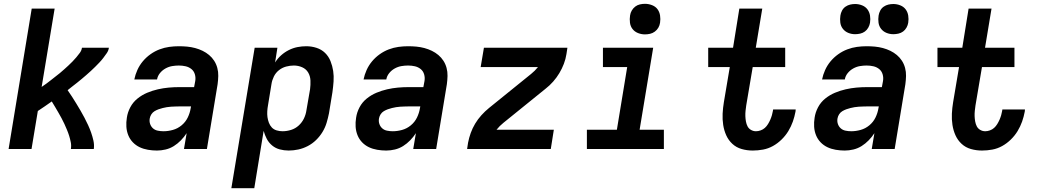

<svg xmlns="http://www.w3.org/2000/svg" viewBox="-20 -780 5440 1005"><path d="M25 0 146 -735H266L198 -325Q211 -334 223 -342.5Q235 -351 246.5 -360.5Q258 -370 270 -379Q282 -388 293.5 -397.5Q305 -407 316 -417Q327 -427 338 -437Q349 -447 359.5 -458Q370 -469 379.5 -480Q389 -491 398 -503.5Q407 -516 409 -530H550Q548 -515 539 -502Q530 -489 520.5 -476.5Q511 -464 500 -452.5Q489 -441 478 -430Q467 -419 455.5 -408.5Q444 -398 432 -387.5Q420 -377 408 -367Q396 -357 383.5 -347Q371 -337 358.5 -327.5Q346 -318 334 -308Q346 -291 357.5 -273Q369 -255 380 -237Q391 -219 401.5 -201Q412 -183 422 -164Q432 -145 441 -125.5Q450 -106 457 -86Q464 -66 469 -44Q474 -22 471 0H351Q354 -18 350.5 -35.5Q347 -53 342 -69Q337 -85 330.5 -100.5Q324 -116 317 -131.5Q310 -147 302 -161.5Q294 -176 285.5 -191Q277 -206 268.5 -220Q260 -234 251 -249Q233 -236 214.5 -223.5Q196 -211 178 -199L145 0Z M801 8Q778 8 754.5 4Q731 0 711 -9.5Q691 -19 675.5 -35Q660 -51 651.5 -72Q643 -93 641.5 -116.5Q640 -140 644 -164Q648 -192 662 -218.5Q676 -245 699.5 -264Q723 -283 750.5 -294.5Q778 -306 806.5 -312.5Q835 -319 863 -321.5Q891 -324 919 -324H996L1002 -356Q1005 -374 1000 -391Q995 -408 982 -418.5Q969 -429 952 -433Q935 -437 916 -437Q899 -437 881 -434Q863 -431 846 -421.5Q829 -412 817 -397Q805 -382 802 -364H683Q688 -389 699 -413.5Q710 -438 727.5 -459Q745 -480 767.5 -496Q790 -512 815 -521.5Q840 -531 865.5 -534.5Q891 -538 916 -538Q938 -538 959.5 -536Q981 -534 1001.5 -528.5Q1022 -523 1040.5 -514Q1059 -505 1074.5 -492Q1090 -479 1101 -462Q1112 -445 1117.5 -424.5Q1123 -404 1122.5 -382.5Q1122 -361 1119 -339L1063 0H943L957 -83Q944 -63 927 -45.5Q910 -28 890 -15.5Q870 -3 847 2.5Q824 8 802 8Q802 8 802 8Q802 8 802 8ZM836 -93Q860 -93 885 -100Q910 -107 930.5 -124Q951 -141 962.5 -164.5Q974 -188 978 -213L980 -223H919Q908 -223 897 -222.5Q886 -222 875 -221.5Q864 -221 853 -219Q842 -217 831.5 -214.5Q821 -212 810 -208Q799 -204 789 -198Q779 -192 772.5 -182Q766 -172 764 -161Q761 -146 765.5 -132Q770 -118 780.5 -108.5Q791 -99 806 -96Q821 -93 836 -93Z M1191 205 1313 -530H1432L1420 -453Q1433 -474 1451.5 -490.5Q1470 -507 1492 -518Q1514 -529 1537 -533.5Q1560 -538 1583 -538Q1611 -538 1637 -529.5Q1663 -521 1681.5 -503Q1700 -485 1710 -460Q1720 -435 1724 -408.5Q1728 -382 1726 -353.5Q1724 -325 1720 -297L1702 -187Q1697 -162 1689.5 -137Q1682 -112 1668 -89Q1654 -66 1634.5 -47Q1615 -28 1591 -15.5Q1567 -3 1541.5 2.5Q1516 8 1491 8Q1467 8 1444.5 2Q1422 -4 1404.5 -18.5Q1387 -33 1376.5 -53Q1366 -73 1360 -95L1311 205ZM1459 -93Q1481 -93 1503.5 -100Q1526 -107 1543.5 -123Q1561 -139 1571 -160Q1581 -181 1584 -203L1603 -313Q1606 -336 1605 -359Q1604 -382 1593 -400.5Q1582 -419 1561.5 -428Q1541 -437 1518 -437Q1498 -437 1477.5 -431.5Q1457 -426 1440 -412.5Q1423 -399 1413.5 -379.5Q1404 -360 1401 -340L1383 -230Q1380 -214 1379 -198Q1378 -182 1380 -167Q1382 -152 1387.5 -137.5Q1393 -123 1403 -112.5Q1413 -102 1428 -97.5Q1443 -93 1459 -93Z M2001 8Q1978 8 1954.5 4Q1931 0 1911 -9.5Q1891 -19 1875.5 -35Q1860 -51 1851.5 -72Q1843 -93 1841.5 -116.5Q1840 -140 1844 -164Q1848 -192 1862 -218.5Q1876 -245 1899.5 -264Q1923 -283 1950.5 -294.5Q1978 -306 2006.5 -312.5Q2035 -319 2063 -321.5Q2091 -324 2119 -324H2196L2202 -356Q2205 -374 2200 -391Q2195 -408 2182 -418.5Q2169 -429 2152 -433Q2135 -437 2116 -437Q2099 -437 2081 -434Q2063 -431 2046 -421.5Q2029 -412 2017 -397Q2005 -382 2002 -364H1883Q1888 -389 1899 -413.5Q1910 -438 1927.5 -459Q1945 -480 1967.5 -496Q1990 -512 2015 -521.5Q2040 -531 2065.5 -534.5Q2091 -538 2116 -538Q2138 -538 2159.5 -536Q2181 -534 2201.5 -528.5Q2222 -523 2240.5 -514Q2259 -505 2274.5 -492Q2290 -479 2301 -462Q2312 -445 2317.5 -424.5Q2323 -404 2322.5 -382.5Q2322 -361 2319 -339L2263 0H2143L2157 -83Q2144 -63 2127 -45.5Q2110 -28 2090 -15.5Q2070 -3 2047 2.5Q2024 8 2002 8Q2002 8 2002 8Q2002 8 2002 8ZM2036 -93Q2060 -93 2085 -100Q2110 -107 2130.5 -124Q2151 -141 2162.5 -164.5Q2174 -188 2178 -213L2180 -223H2119Q2108 -223 2097 -222.5Q2086 -222 2075 -221.5Q2064 -221 2053 -219Q2042 -217 2031.5 -214.5Q2021 -212 2010 -208Q1999 -204 1989 -198Q1979 -192 1972.5 -182Q1966 -172 1964 -161Q1961 -146 1965.5 -132Q1970 -118 1980.5 -108.5Q1991 -99 2006 -96Q2021 -93 2036 -93Z M2425 0 2430 -33Q2435 -59 2444 -84Q2453 -109 2467 -132.5Q2481 -156 2500 -177Q2519 -198 2540 -215L2760 -393Q2770 -401 2779 -410Q2788 -419 2796 -429H2496L2513 -530H2950L2945 -497Q2941 -471 2931.5 -446Q2922 -421 2908 -397.5Q2894 -374 2875.5 -353Q2857 -332 2835 -315L2615 -137Q2605 -129 2596 -120Q2587 -111 2579 -101H2879L2863 0Z M3052 0V-101H3209L3263 -429H3136V-530H3399L3328 -101H3455V0ZM3356 -600Q3337 -600 3319.5 -607Q3302 -614 3291 -628Q3280 -642 3277.5 -661Q3275 -680 3278 -699Q3280 -713 3287 -725Q3294 -737 3305 -745.5Q3316 -754 3329.5 -757Q3343 -760 3356 -760Q3375 -760 3393 -753Q3411 -746 3421.5 -732Q3432 -718 3435 -699Q3438 -680 3435 -661Q3433 -647 3426 -635Q3419 -623 3407.5 -614.5Q3396 -606 3382.5 -603Q3369 -600 3356 -600Z M3920 8Q3890 8 3862 0Q3834 -8 3813.5 -27Q3793 -46 3781.5 -71.5Q3770 -97 3765.5 -126Q3761 -155 3762.5 -185Q3764 -215 3769 -245L3800 -429H3687V-530H3817L3850 -735H3970L3936 -530H4090V-429H3920L3886 -228Q3884 -214 3882.5 -200Q3881 -186 3881.5 -172Q3882 -158 3884.5 -144Q3887 -130 3893 -118.5Q3899 -107 3911 -100Q3923 -93 3937 -93Q3949 -93 3961.5 -97.5Q3974 -102 3983.5 -110.5Q3993 -119 4000 -130.5Q4007 -142 4012 -153.5Q4017 -165 4020.5 -177Q4024 -189 4026 -201Q4026 -202 4026 -203.5Q4026 -205 4027 -207H4145Q4145 -204 4144.5 -201.5Q4144 -199 4144 -196Q4139 -169 4130 -143.5Q4121 -118 4106.5 -94Q4092 -70 4071 -49.5Q4050 -29 4025.5 -15.5Q4001 -2 3974 3Q3947 8 3920 8Z M4401 8Q4378 8 4354.5 4Q4331 0 4311 -9.5Q4291 -19 4275.5 -35Q4260 -51 4251.5 -72Q4243 -93 4241.5 -116.5Q4240 -140 4244 -164Q4248 -192 4262 -218.5Q4276 -245 4299.5 -264Q4323 -283 4350.5 -294.5Q4378 -306 4406.5 -312.5Q4435 -319 4463 -321.5Q4491 -324 4519 -324H4596L4602 -356Q4605 -374 4600 -391Q4595 -408 4582 -418.5Q4569 -429 4552 -433Q4535 -437 4516 -437Q4499 -437 4481 -434Q4463 -431 4446 -421.5Q4429 -412 4417 -397Q4405 -382 4402 -364H4283Q4288 -389 4299 -413.5Q4310 -438 4327.5 -459Q4345 -480 4367.5 -496Q4390 -512 4415 -521.5Q4440 -531 4465.5 -534.5Q4491 -538 4516 -538Q4538 -538 4559.5 -536Q4581 -534 4601.5 -528.5Q4622 -523 4640.5 -514Q4659 -505 4674.5 -492Q4690 -479 4701 -462Q4712 -445 4717.5 -424.5Q4723 -404 4722.5 -382.5Q4722 -361 4719 -339L4663 0H4543L4557 -83Q4544 -63 4527 -45.5Q4510 -28 4490 -15.5Q4470 -3 4447 2.5Q4424 8 4402 8Q4402 8 4402 8Q4402 8 4402 8ZM4436 -93Q4460 -93 4485 -100Q4510 -107 4530.5 -124Q4551 -141 4562.5 -164.5Q4574 -188 4578 -213L4580 -223H4519Q4508 -223 4497 -222.5Q4486 -222 4475 -221.5Q4464 -221 4453 -219Q4442 -217 4431.5 -214.5Q4421 -212 4410 -208Q4399 -204 4389 -198Q4379 -192 4372.5 -182Q4366 -172 4364 -161Q4361 -146 4365.5 -132Q4370 -118 4380.5 -108.5Q4391 -99 4406 -96Q4421 -93 4436 -93ZM4656 -601Q4637 -601 4620 -608Q4603 -615 4592 -629Q4581 -643 4578.5 -661.5Q4576 -680 4579 -699Q4581 -712 4587.5 -724.5Q4594 -737 4605.5 -745Q4617 -753 4630 -756Q4643 -759 4656 -759Q4675 -759 4692.5 -752Q4710 -745 4720.5 -731Q4731 -717 4734 -698.5Q4737 -680 4734 -661Q4732 -648 4725 -635.5Q4718 -623 4707 -615Q4696 -607 4682.5 -604Q4669 -601 4656 -601ZM4456 -601Q4437 -601 4420 -608Q4403 -615 4392 -629Q4381 -643 4378.5 -661.5Q4376 -680 4379 -699Q4381 -712 4387.5 -724.5Q4394 -737 4405.5 -745Q4417 -753 4430 -756Q4443 -759 4456 -759Q4475 -759 4492.5 -752Q4510 -745 4520.5 -731Q4531 -717 4534 -698.5Q4537 -680 4534 -661Q4532 -648 4525 -635.5Q4518 -623 4507 -615Q4496 -607 4482.5 -604Q4469 -601 4456 -601Z M5120 8Q5090 8 5062 0Q5034 -8 5013.5 -27Q4993 -46 4981.5 -71.5Q4970 -97 4965.5 -126Q4961 -155 4962.5 -185Q4964 -215 4969 -245L5000 -429H4887V-530H5017L5050 -735H5170L5136 -530H5290V-429H5120L5086 -228Q5084 -214 5082.5 -200Q5081 -186 5081.5 -172Q5082 -158 5084.5 -144Q5087 -130 5093 -118.5Q5099 -107 5111 -100Q5123 -93 5137 -93Q5149 -93 5161.5 -97.5Q5174 -102 5183.5 -110.5Q5193 -119 5200 -130.5Q5207 -142 5212 -153.5Q5217 -165 5220.5 -177Q5224 -189 5226 -201Q5226 -202 5226 -203.5Q5226 -205 5227 -207H5345Q5345 -204 5344.5 -201.5Q5344 -199 5344 -196Q5339 -169 5330 -143.5Q5321 -118 5306.5 -94Q5292 -70 5271 -49.5Q5250 -29 5225.5 -15.5Q5201 -2 5174 3Q5147 8 5120 8Z"/></svg>

Font: Iosevka Curly Extended Oblique
Style: Bold
Weight: 700
Width: 7
Italic angle: -9°
Monospace: yes
Designer: Belleve Invis
Foundry: Belleve Invis
Version: Version 11.1.0; ttfautohint (v1.8.3)